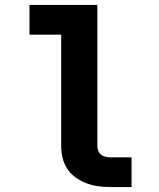

<svg xmlns="http://www.w3.org/2000/svg" viewBox="-20 -755 640 775"><path d="M427 0Q403 0 378.5 -3Q354 -6 331 -14.5Q308 -23 287.5 -37Q267 -51 253 -71.5Q239 -92 233 -116Q227 -140 227 -165V-615H99V-735H373V-165Q373 -155 377 -145.5Q381 -136 389 -130Q397 -124 407 -122Q417 -120 427 -120H511V0Z"/></svg>

Font: Iosevka Curly Slab HvEx
Style: Regular
Weight: 900
Width: 7
Monospace: yes
Designer: Belleve Invis
Foundry: Belleve Invis
Version: Version 11.1.0; ttfautohint (v1.8.3)